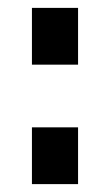

<svg xmlns="http://www.w3.org/2000/svg" viewBox="-20 -467 279 487"><path d="M61 -303V-447H178V-303ZM61 0V-144H178V0Z"/></svg>

Font: Titillium Web[RUS by Daymarius]
Style: Regular
Weight: 600
Designer: Cyrillization by Daymarius
Foundry: Cyrillization by Daymarius
Version: Version 1.002 September 11, 2018